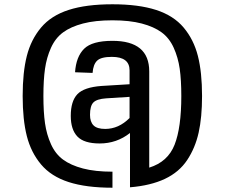

<svg xmlns="http://www.w3.org/2000/svg" viewBox="-20 -777 1051 898"><path d="M588 99Q685 91 751.5 59.5Q818 28 855.5 -28.5Q893 -85 909 -156.5Q925 -228 925 -328Q925 -439 905.5 -515.5Q886 -592 839 -648Q792 -704 710 -730.5Q628 -757 506 -757Q383 -757 301 -730.5Q219 -704 172 -648Q125 -592 105.5 -515.5Q86 -439 86 -328Q86 -217 105.5 -140.5Q125 -64 172 -8Q219 48 301 74.5Q383 101 506 101V26Q425 26 368 11Q311 -4 275 -30.5Q239 -57 218.5 -102.5Q198 -148 190.5 -200.5Q183 -253 183 -328Q183 -403 190.5 -455.5Q198 -508 218.5 -553.5Q239 -599 275 -625.5Q311 -652 368 -667Q425 -682 506 -682Q586 -682 643 -667Q700 -652 736 -625.5Q772 -599 792.5 -553.5Q813 -508 820.5 -455.5Q828 -403 828 -328Q828 -180 796.5 -100Q765 -20 678 7V-443Q678 -586 506 -586Q411 -586 373.5 -549Q336 -512 331 -439L413 -436Q416 -476 434.5 -493.5Q453 -511 503 -511Q586 -511 586 -448V-383L455 -375Q373 -369 342 -336.5Q311 -304 311 -235Q311 -171 342 -138.5Q373 -106 446 -106Q526 -106 588 -155ZM472 -174Q434 -174 417.5 -190.5Q401 -207 401 -240Q401 -282 417 -298Q433 -314 476 -317L586 -324V-225Q535 -174 472 -174Z"/></svg>

Font: Glegoo
Style: Bold
Weight: 700
Version: Version 2.0.1; ttfautohint (v0.9) -r 48 -G 60